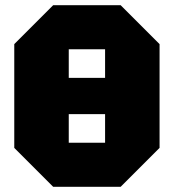

<svg xmlns="http://www.w3.org/2000/svg" viewBox="-20 -720 670 740"><path d="M35 -150V-550L185 -700H445L595 -550V-150L445 0H185ZM245 -530V-420H385V-530ZM245 -170H385V-280H245Z"/></svg>

Font: Tektur Black
Style: Regular
Weight: 900
Designer: Adam Jagosz
Foundry: Adam Jagosz
Version: Version 1.005;gftools[0.9.30]